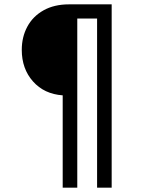

<svg xmlns="http://www.w3.org/2000/svg" viewBox="-20 -710 653 882"><path d="M268 -272Q183 -278 131.5 -336Q80 -394 80 -481Q80 -540 105.5 -587.5Q131 -635 180 -662.5Q229 -690 297 -690H493V152H426V-625H335V152H268Z"/></svg>

Font: D-DIN
Style: Regular
Weight: 400
Designer: Charles Nix
Foundry: Datto Inc.
Version: Version 1.00